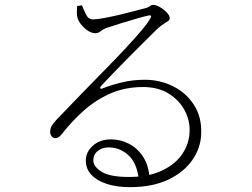

<svg xmlns="http://www.w3.org/2000/svg" viewBox="-20 -752 1040 792"><path d="M516 20Q461 20 420 6.5Q379 -7 356.5 -31.5Q334 -56 334 -89Q334 -125 363 -151Q392 -177 438 -177Q477 -177 512 -159Q547 -141 570.5 -105Q594 -69 597 -14L553 -8Q546 -78 510.5 -111Q475 -144 428 -144Q402 -144 383.5 -129.5Q365 -115 365 -90Q365 -65 399 -43.5Q433 -22 512 -22Q592 -22 647.5 -48Q703 -74 732 -117Q761 -160 762 -210Q764 -254 742 -296Q720 -338 676.5 -365.5Q633 -393 570 -393Q497 -393 437 -367Q377 -341 327.5 -297.5Q278 -254 236 -200Q228 -190 221.5 -186Q215 -182 207 -182Q200 -182 193 -190Q186 -198 187 -213Q188 -224 193.5 -233Q199 -242 212 -257Q267 -314 318.5 -367.5Q370 -421 416.5 -468Q463 -515 500 -555Q537 -595 563 -625.5Q589 -656 600 -676Q605 -684 602.5 -687Q600 -690 592 -688Q577 -685 544.5 -675.5Q512 -666 477.5 -655.5Q443 -645 420 -637Q406 -632 395.5 -623.5Q385 -615 374 -615Q359 -615 344 -624.5Q329 -634 317.5 -647.5Q306 -661 301 -674Q297 -685 297 -699.5Q297 -714 298 -727L318 -730Q326 -710 335.5 -691Q345 -672 364 -672Q379 -672 409 -677.5Q439 -683 473 -691Q507 -699 536.5 -707Q566 -715 582 -719Q590 -721 594.5 -724Q599 -727 603 -729.5Q607 -732 612 -732Q621 -732 632.5 -726.5Q644 -721 655 -712.5Q666 -704 673 -694.5Q680 -685 680 -677Q680 -670 674 -665.5Q668 -661 656 -654Q644 -647 626 -630Q610 -614 579 -583.5Q548 -553 513 -517.5Q478 -482 446 -449Q414 -416 396 -396Q392 -392 394 -388Q396 -384 402 -387Q440 -402 484.5 -412.5Q529 -423 576 -423Q640 -423 694 -396Q748 -369 780 -319.5Q812 -270 810 -203Q809 -143 773.5 -92Q738 -41 673 -10.5Q608 20 516 20Z"/></svg>

Font: Noto Serif SC ExtraLight
Style: Regular
Weight: 200
Designer: Ryoko NISHIZUKA 西塚涼子 (kana & ideographs); Frank Grießhammer (Latin, Greek & Cyrillic); Wenlong ZHANG 张文龙 (bopomofo); San
Foundry: Adobe
Version: Version 2.002-H1;hotconv 1.1.0;makeotfexe 2.6.0